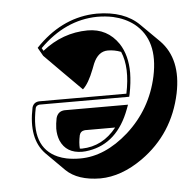

<svg xmlns="http://www.w3.org/2000/svg" viewBox="-43 -482 590 590"><g transform="rotate(-5 252.5 -186.5)"><path d="M101.1 -324.2 86.4 -350.1Q164.1 -432.1 262.7 -438.5Q270 -439 276.4 -439Q361.3 -438.5 406.7 -393.1L463.4 -336.9Q521 -277.8 499.5 -173.3Q473.6 -50.8 374.5 19.5Q308.6 65.9 243.7 66.4Q173.8 65.9 138.2 31.2L81.5 -25.4Q34.7 -73.7 54.7 -168.9Q59.6 -185.1 76.7 -186H345.7Q362.3 -265.6 340.8 -315.4Q320.8 -323.2 300.3 -323.2Q270.5 -323.2 254.9 -286.6Q252.4 -281.2 248.5 -270Q231.9 -227.1 213.9 -210.9L157.2 -267.6ZM188.5 -30.3Q191.9 -29.8 195.3 -29.8Q259.3 -31.2 302.2 -85.4H209Q195.3 -84 191.9 -71.3Q187 -48.3 188.5 -30.3ZM103.5 -339.4Q166.5 -389.6 243.7 -390.1Q304.7 -390.1 338.9 -339.8Q362.8 -303.2 362.8 -249Q362.3 -218.3 355.5 -184.1L353.5 -175.8H76.7Q66.9 -174.3 64.5 -167Q39.1 -46.9 118.7 -12.2Q131.3 -6.8 145 -3.9Q164.6 0 187 0Q263.7 0 336.4 -64.5Q411.6 -132.3 433.1 -231.9Q456.5 -342.3 389.2 -395.5Q362.3 -416 325.7 -424.3Q302.2 -429.2 276.4 -429.2Q178.2 -427.7 98.6 -348.1ZM347.7 -151.9 342.8 -138.7Q304.7 -36.6 216.3 -22Q205.1 -20 195.3 -20Q146 -20 128.4 -60.5Q121.6 -77.1 121.6 -97.7Q122.1 -113.3 125.5 -129.9Q131.3 -150.9 152.3 -151.9Z"/></g></svg>

Font: Linux Biolinum Shadow O
Style: Italic
Weight: 400
Italic angle: -12°
Designer: Philipp H. Poll
Foundry: Philipp H. Poll
Version: Version 0.6.2